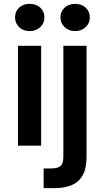

<svg xmlns="http://www.w3.org/2000/svg" viewBox="-20 -754 540 994"><path d="M73 0V-517H193V0ZM133 -593Q100 -593 79 -613.5Q58 -634 58 -664Q58 -695 79 -714.5Q100 -734 133 -734Q167 -734 188.5 -714.5Q210 -695 210 -664Q210 -634 188.5 -613.5Q167 -593 133 -593ZM206 220V118H246Q280 118 294 104.5Q308 91 308 58V-517H428V59Q428 117 408.5 152.5Q389 188 352 204Q315 220 264 220ZM369 -593Q336 -593 314.5 -613.5Q293 -634 293 -664Q293 -695 314.5 -714.5Q336 -734 369 -734Q402 -734 423.5 -714.5Q445 -695 445 -664Q445 -634 423.5 -613.5Q402 -593 369 -593Z"/></svg>

Font: DM Sans 11pt SemiBold
Style: Regular
Weight: 600
Version: Version 4.004;gftools[0.9.30]